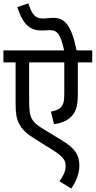

<svg xmlns="http://www.w3.org/2000/svg" viewBox="-20 -916 558 1120"><path d="M518 -552V-622H427C396 -771 357 -812 291 -812C268 -812 249 -808 231 -808C183 -808 167 -833 145 -896L81 -875C116 -763 163 -738 224 -738C240 -738 256 -740 273 -740C316 -740 334 -712 354 -622H0V-552H71V-311C71 -257 76 -226 89 -200C106 -161 140 -132 185 -105L273 -50C349 -4 363 18 363 53C363 86 345 116 327 142L396 184C418 150 443 105 443 50C443 -14 415 -53 340 -98L238 -160C159 -208 150 -229 150 -335V-552H355V-369C355 -321 349 -305 335 -290C322 -276 303 -270 277 -265L295 -192C345 -198 382 -217 404 -245C426 -273 434 -306 434 -370V-552Z"/></svg>

Font: Noto Sans Devanagari UI SemiCondensed
Style: Regular
Weight: 400
Width: 4
Designer: Jelle Bosma - Monotype Design Team
Foundry: Monotype Imaging Inc.
Version: Version 2.003